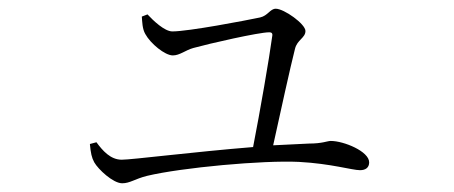

<svg xmlns="http://www.w3.org/2000/svg" viewBox="-20 -468 1040 440"><path d="M186 -138C188 -117 190 -107 196 -96C205 -80 239 -48 260 -48C278 -48 289 -58 317 -65C397 -84 582 -101 665 -97C739 -93 787 -78 805 -78C818 -78 826 -84 826 -96C826 -121 768 -145 738 -145C730 -145 719 -139 688 -139L606 -135C622 -208 646 -317 656 -356C661 -377 680 -381 680 -397C680 -413 631 -448 612 -448C599 -448 594 -432 576 -428C543 -421 412 -396 375 -396C357 -396 331 -421 318 -435L305 -430C306 -418 306 -402 313 -390C325 -368 358 -341 376 -341C392 -341 405 -353 423 -358C459 -368 573 -394 597 -394C602 -394 605 -392 604 -386C597 -334 576 -213 560 -131C424 -120 282 -102 259 -102C233 -102 215 -123 201 -142Z"/></svg>

Font: Noto Serif TC ExtraLight
Style: Regular
Weight: 200
Designer: Ryoko NISHIZUKA 西塚涼子 (kana & ideographs); Frank Grießhammer (Latin, Greek & Cyrillic); Wenlong ZHANG 张文龙 (bopomofo); San
Foundry: Adobe
Version: Version 2.001;hotconv 1.1.0;makeotfexe 2.6.0